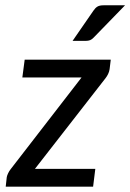

<svg xmlns="http://www.w3.org/2000/svg" viewBox="-20 -702 490 722"><path d="M1.5 0ZM392.1 -441.4Q390.6 -432.1 386.5 -423.6Q382.3 -415 377 -408.2L111.3 -66.9H338.4L330.1 0H1.5L5.4 -35.6Q6.3 -41.5 10.5 -50.3Q14.6 -59.1 20.5 -66.4L286.6 -410.6H64L72.8 -477.5H396.5ZM450.2 -682.1 332.5 -561Q325.7 -553.7 318.8 -551Q312 -548.3 302.2 -548.3H252.9L331.5 -662.1Q338.4 -672.4 346.4 -677.2Q354.5 -682.1 369.6 -682.1Z"/></svg>

Font: Carlito
Style: Italic
Weight: 400
Italic angle: -7°
Designer: Lukasz Dziedzic
Foundry: tyPoland Lukasz Dziedzic
Version: Version 1.104